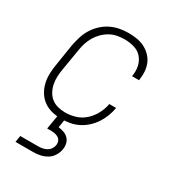

<svg xmlns="http://www.w3.org/2000/svg" viewBox="-181 -630 862 952"><g transform="rotate(30 250.0 -154.0)"><path d="M197 8Q169 8 142.5 1.5Q116 -5 95 -20Q74 -35 60 -57.5Q46 -80 40 -106Q34 -132 35 -159.5Q36 -187 41 -215L60 -335Q65 -360 72.5 -385Q80 -410 94 -433Q108 -456 128 -475Q148 -494 172 -506Q196 -518 221.5 -523Q247 -528 272 -528Q296 -528 319.5 -524.5Q343 -521 363.5 -511Q384 -501 400.5 -485Q417 -469 426 -448.5Q435 -428 437 -404Q439 -380 435 -356Q435 -355 435 -353.5Q435 -352 435 -351H395Q395 -352 395 -353Q395 -354 395 -355Q400 -383 394 -410Q388 -437 370.5 -456.5Q353 -476 326.5 -483.5Q300 -491 272 -491Q251 -491 230 -487Q209 -483 189.5 -472Q170 -461 154 -445Q138 -429 127 -410Q116 -391 109.5 -370.5Q103 -350 100 -329L80 -209Q76 -187 75 -165.5Q74 -144 78 -123Q82 -102 92 -83.5Q102 -65 117.5 -52.5Q133 -40 154 -34.5Q175 -29 197 -29Q226 -29 255.5 -38Q285 -47 308.5 -68.5Q332 -90 346.5 -118Q361 -146 366 -175H405Q401 -151 392 -127Q383 -103 369 -81.5Q355 -60 335.5 -42Q316 -24 293 -12.5Q270 -1 245.5 3.5Q221 8 197 8ZM57 220 63 183H163Q175 183 187.5 181Q200 179 211.5 173Q223 167 230.5 156.5Q238 146 240 134Q242 122 238 111Q234 100 224.5 94Q215 88 203.5 86Q192 84 180 84H160L174 0H214L206 50Q222 52 237.5 57.5Q253 63 264 74.5Q275 86 278.5 102Q282 118 279 135Q276 154 264.5 172.5Q253 191 235 201.5Q217 212 197 216Q177 220 157 220Z"/></g></svg>

Font: Iosevka SS04 XLt Obl
Style: Regular
Weight: 200
Italic angle: -9°
Monospace: yes
Designer: Belleve Invis
Foundry: Belleve Invis
Version: Version 19.0.0; ttfautohint (v1.8.4)